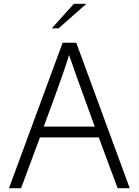

<svg xmlns="http://www.w3.org/2000/svg" viewBox="-20 -996 734 1016"><path d="M27.5 0 311.5 -770H383.5L666.5 0H602.5L502.5 -269H191.5L91.5 0ZM211.5 -326H481.5Q418 -499.5 385.2 -591Q352.5 -682.5 345.5 -705Q340.5 -685 308.2 -592.2Q276 -499.5 211.5 -326ZM254 -846 371 -976H437L290 -846Z"/></svg>

Font: Junction Light
Style: Regular
Weight: 300
Designer: Caroline Hadilaksono
Foundry: Caroline Hadilaksono, Tyler Finck, The League of Moveable Type
Version: Version 2.000; ttfautohint (v1.8.3)